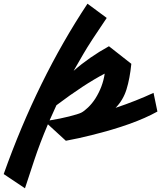

<svg xmlns="http://www.w3.org/2000/svg" viewBox="-214 -734 871 1038"><path d="M184 -351Q268 -425 375 -484L496 -389Q488 -309 470 -251Q452 -193 411 -151Q524 -189 616 -232L637 -131Q510 -60 283 -4Q213 14 142 27L45 -62Q2 39 -28.5 131Q-59 223 -79 284L-194 207Q-12 -305 259 -714L363 -637Q273 -505 236.5 -442Q200 -379 184 -351ZM54 -83Q111 -92 160 -104.5Q209 -117 224.5 -124.5Q240 -132 262 -153Q284 -174 302 -202Q342 -266 352 -336Q241 -278 91 -165Z"/></svg>

Font: Vampiro One
Style: Regular
Weight: 400
Designer: Riccardo De Franceschi
Foundry: Sorkin Type Co.
Version: Version 1.002